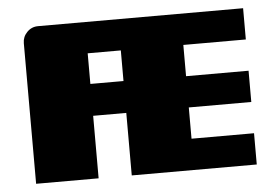

<svg xmlns="http://www.w3.org/2000/svg" viewBox="-42 -556 890 612"><g transform="rotate(-5 403.0 -250.0)"><path d="M50 -450Q50 -470 64.5 -485Q79 -500 100 -500H756V-400H556V-300H756V-200H556V-100H756V0H356V-200H250V0H50ZM356 -302V-400H250V-302Z"/></g></svg>

Font: Tokeely Brookings
Style: Regular
Weight: 400
Designer: Peter Wiegel
Foundry: Peter Wiegel
Version: Version 2.001